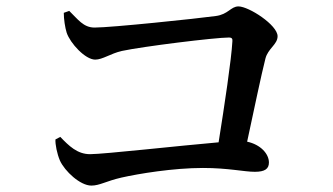

<svg xmlns="http://www.w3.org/2000/svg" viewBox="-20 -656 1040 599"><path d="M153 -221C152 -206 158 -176 167 -155C182 -122 230 -77 265 -77C291 -77 311 -91 359 -102C412 -114 521 -132 613 -132C692 -132 742 -120 775 -120C806 -120 819 -129 819 -149C819 -176 793 -205 751 -214C773 -316 795 -422 808 -473C816 -505 846 -517 846 -543C846 -578 756 -636 724 -636C700 -636 692 -611 653 -606C595 -598 327 -570 275 -570C240 -570 223 -596 196 -622L179 -616C179 -596 183 -570 188 -554C199 -521 246 -470 277 -470C300 -470 325 -489 360 -497C425 -511 651 -539 695 -539C703 -539 706 -535 705 -527C702 -471 680 -325 662 -212C545 -202 304 -175 261 -175C221 -175 195 -201 168 -229Z"/></svg>

Font: Noto Serif SC SemiBold
Style: Regular
Weight: 600
Designer: Ryoko NISHIZUKA 西塚涼子 (kana & ideographs); Frank Grießhammer (Latin, Greek & Cyrillic); Wenlong ZHANG 张文龙 (bopomofo); San
Foundry: Adobe
Version: Version 2.001;hotconv 1.1.0;makeotfexe 2.6.0